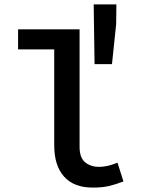

<svg xmlns="http://www.w3.org/2000/svg" viewBox="-20 -839 640 871"><path d="M401 12Q315 12 270.5 -38Q226 -88 226 -179V-615H62V-706H341V-173Q341 -123 366.5 -102.5Q392 -82 429 -82Q468 -82 513 -101L540 -16Q504 -2 474 5Q444 12 401 12ZM409 -548 405 -819H508L507 -730L488 -548Z"/></svg>

Font: Source Code Pro Semibold
Style: Regular
Weight: 600
Monospace: yes
Designer: Paul D. Hunt, Teo Tuominen
Foundry: Adobe Systems Incorporated
Version: Version 2.030;PS 1.000;hotconv 16.6.51;makeotf.lib2.5.65220